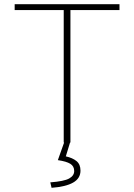

<svg xmlns="http://www.w3.org/2000/svg" viewBox="-20 -680 640 916"><path d="M284 0V-632H50V-660H550V-632H316V0ZM226 216 220 190Q286 185 310 171.5Q334 158 334 136Q334 113 315.5 101.5Q297 90 256 84L288 -6H316L294 66Q326 73 345 88.5Q364 104 364 134Q364 171 329 191Q294 211 226 216Z"/></svg>

Font: Source Code Pro ExtraLight ExtraLight
Style: Regular
Weight: 250
Monospace: yes
Version: Version 1.018;hotconv 1.0.116;makeotfexe 2.5.65601